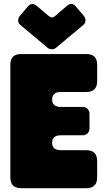

<svg xmlns="http://www.w3.org/2000/svg" viewBox="-20 -982 541 1002"><path d="M34 -644Q34 -700 90 -700H431Q487 -700 487 -644V-558Q487 -502 431 -502H298Q252 -502 252 -463Q252 -424 298 -424H411Q427 -424 437 -414Q447 -404 447 -388V-312Q447 -296 437 -286Q427 -276 411 -276H298Q252 -276 252 -237Q252 -198 298 -198H431Q487 -198 487 -142V-56Q487 0 431 0H90Q34 0 34 -56ZM82 -897 125 -948Q146 -972 171 -952L235 -898Q251 -884 267 -898L330 -952Q354 -973 376 -948L419 -897Q427 -886 426 -873Q425 -860 415 -852L273 -733Q264 -725 251 -725Q237 -725 228 -733L86 -852Q76 -860 75 -873Q74 -886 82 -897Z"/></svg>

Font: LT Crewmate
Style: Regular
Weight: 400
Designer: Daniel Lyons
Foundry: LyonsType
Version: Version 1.001;FEAKit 1.0